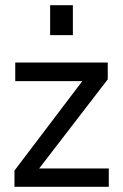

<svg xmlns="http://www.w3.org/2000/svg" viewBox="-20 -723 477 743"><path d="M36 0V-63L322 -440L339 -409H39V-481H397V-416L110 -43L95 -71H401V0ZM174 -587V-703H262V-587Z"/></svg>

Font: SUSE
Style: Regular
Weight: 400
Designer: Rene Bieder
Foundry: SUSE
Version: Version 1.000